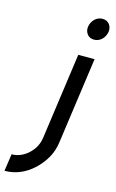

<svg xmlns="http://www.w3.org/2000/svg" viewBox="-221 -778 633 1047"><g transform="rotate(15 95.5 -254.5)"><path d="M144 -500 76 -13Q68 42 26 80Q-16 118 -67 118L-81 215Q10 215 82 148Q118 114 140 74Q162 34 168 -13L236 -500ZM271 -663Q275 -687 261 -706Q247 -724 222 -724Q197 -724 178 -706Q160 -688 156 -663Q152 -639 166 -620Q180 -602 205 -602Q230 -602 249 -620Q267 -638 271 -663Z"/></g></svg>

Font: Unageo
Style: Medium-Italic
Weight: 500
Designer: Richard Sepsi
Foundry: Richard Sepsi
Version: Version 2.000